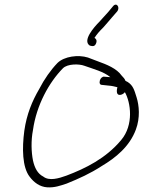

<svg xmlns="http://www.w3.org/2000/svg" viewBox="-20 -808 614 821"><path d="M84 -249C74 -174 75 -93 107 -52C125 -28 150 -9 182 -7C213 -5 238 -14 265 -23C317 -44 366 -66 415 -98C474 -133 534 -181 561 -254C580 -305 575 -357 564 -392C554 -424 549 -443 525 -458C522 -459 519 -461 516 -463C514 -470 508 -477 500 -485C479 -515 437 -532 398 -546L356 -562C314 -575 255 -567 226 -539C197 -509 169 -469 148 -428C117 -375 94 -319 84 -249ZM121 -252C136 -359 190 -456 249 -516C269 -536 319 -535 340 -527C379 -513 423 -502 452 -478L426 -480C419 -482 409 -473 407 -464C404 -453 407 -445 416 -445L444 -442C459 -441 470 -438 482 -435C479 -424 478 -412 483 -406C490 -397 508 -405 514 -414C539 -370 553 -274 498 -209C433 -131 346 -88 264 -57C231 -45 190 -33 165 -53C141 -65 128 -90 121 -122C114 -157 112 -206 121 -252ZM364 -613C376 -610 385 -608 391 -623C396 -636 390 -643 384 -646C395 -663 405 -674 422 -691C434 -704 446 -719 460 -735L481 -759C495 -777 478 -800 463 -781L443 -757C430 -742 417 -728 405 -715C382 -692 331 -634 364 -613Z"/></svg>

Font: Stray Cat
Style: CnObl
Weight: 400
Version: Version 1.0